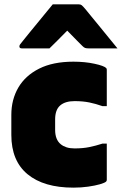

<svg xmlns="http://www.w3.org/2000/svg" viewBox="-20 -846 559 881"><path d="M317 -563Q370 -563 413.5 -553.5Q457 -544 467 -534Q470 -531 470 -526V-359H450Q419 -370 389.5 -376Q360 -382 322 -382Q279 -382 256 -362Q233 -342 233 -298V-250Q233 -205 259 -184Q270 -175 285.5 -170Q301 -165 322 -165Q360 -165 389.5 -171Q419 -177 450 -187H470V-21Q470 -16 467 -13Q461 -7 438.5 -0.5Q416 6 384 10.5Q352 15 317 15Q181 15 106.5 -46.5Q32 -108 32 -227V-319Q32 -389 64 -444Q96 -499 159.5 -531Q223 -563 317 -563ZM222 -826H342Q350 -826 355 -822Q360 -818 372 -804Q379 -795 396 -774.5Q413 -754 435 -727Q457 -700 479 -673Q501 -646 519 -624H387Q376 -624 370.5 -626Q365 -628 358 -635Q350 -643 333.5 -659.5Q317 -676 289 -705H288Q260 -677 241.5 -658Q223 -639 207 -624H80Q69 -624 69 -633Q69 -638 72 -642Q75 -646 87 -661Q98 -675 116.5 -697.5Q135 -720 155.5 -745Q176 -770 194 -792Q212 -814 222 -826Z"/></svg>

Font: Recursive Sn Lnr St Blk
Style: Regular
Weight: 900
Version: Version 1.079;hotconv 1.0.112;makeotfexe 2.5.65598; ttfautoh